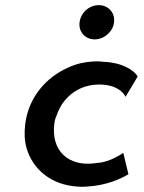

<svg xmlns="http://www.w3.org/2000/svg" viewBox="-20 -723 560 746"><path d="M289 -636C285 -600 310 -570 348 -570C385 -570 419 -600 423 -636C428 -673 401 -703 364 -703C326 -703 294 -674 289 -636ZM468 -347 515 -426C501 -450 456 -480 381 -483H380C367 -485 354 -485 340 -484C307 -482 276 -475 246 -461C159 -423 91 -345 78 -241C74 -207 75 -177 83 -148C107 -65 179 -4 282 2C294 3 304 3 316 2C396 -2 452 -30 479 -46L459 -129C390 -83 351 -92 351 -89C244 -74 178 -139 191 -242C192 -254 196 -266 201 -277C225 -348 294 -405 391 -393C429 -388 456 -370 468 -347Z"/></svg>

Font: Bluebird
Style: LiObl
Weight: 300
Designer: Jasper
Foundry: Cannot Into Space Fonts
Version: Version 0.98